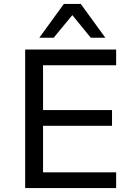

<svg xmlns="http://www.w3.org/2000/svg" viewBox="-20 -957 691 977"><path d="M108 0V-705H571V-625H199V-397H550V-317H199V-80H571V0ZM180 -765 305 -937H391L516 -765H442L348 -880L253 -765Z"/></svg>

Font: Nunito Sans 7pt
Style: Regular
Weight: 400
Designer: Vernon Adams
Foundry: Vernon Adams
Version: Version 3.101;gftools[0.9.27]